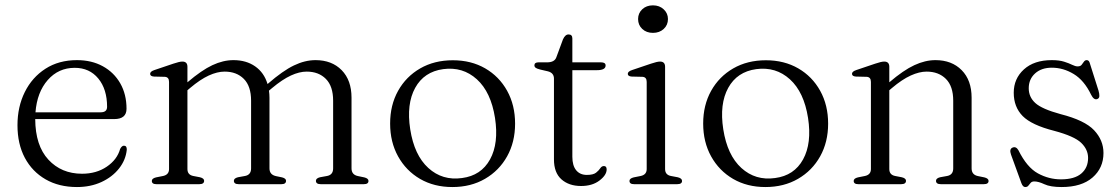

<svg xmlns="http://www.w3.org/2000/svg" viewBox="-20 -706 4295 736"><path d="M465 -289Q465 -249.5 417.5 -249.5H115Q115.5 -148 165.5 -94Q215.5 -40 294.5 -40Q349.5 -40 389.2 -67Q429 -94 440.5 -135Q447 -147.5 455 -147.5Q466.5 -147.5 466 -132Q462 -92.5 436.2 -60Q410.5 -27.5 368.8 -8.2Q327 11 275 11Q206 11 154.8 -18.5Q103.5 -48 75.2 -101Q47 -154 47 -226Q47 -296.5 75 -353Q103 -409.5 154.2 -442.5Q205.5 -475.5 275 -475.5Q331.5 -475.5 374.2 -452Q417 -428.5 441 -386.5Q465 -344.5 465 -289ZM266.5 -446Q204 -446 163 -399.2Q122 -352.5 116 -275.5H366Q390.5 -275.5 390.5 -296.5Q390.5 -364 356.8 -405Q323 -446 266.5 -446Z M698.5 -450V-390.5Q753 -437 794.2 -456.2Q835.5 -475.5 875 -475.5Q924 -475.5 958.2 -451.5Q992.5 -427.5 1005.5 -384L1007.5 -385.5Q1064.5 -435 1106.8 -455.2Q1149 -475.5 1189.5 -475.5Q1252 -475.5 1289.8 -437Q1327.5 -398.5 1327.5 -331.5V-60.5Q1327.5 -36 1352.5 -31L1376.5 -26Q1392.5 -22 1392.5 -12.5Q1392.5 0 1375 0H1209.5Q1191 0 1191 -13Q1191 -22.5 1206.5 -26.5L1234 -31.5Q1257 -36 1257 -60.5V-320Q1257 -375.5 1229.2 -403.5Q1201.5 -431.5 1155.5 -431.5Q1127.5 -431.5 1095 -416.5Q1062.5 -401.5 1023 -368.5L1011 -358.5Q1013 -345.5 1013 -331.5V-60.5Q1013 -36.5 1037.5 -31L1061.5 -26Q1076.5 -22 1076.5 -13Q1076.5 0 1059 0H895Q876.5 0 876.5 -13Q876.5 -22.5 892 -26.5L919.5 -31.5Q942.5 -36 942.5 -60.5V-320Q942.5 -375.5 914.8 -403.5Q887 -431.5 841 -431.5Q813 -431.5 780.2 -416.5Q747.5 -401.5 708.5 -368.5L698.5 -360V-58Q698.5 -36 720.5 -31.5L746.5 -26.5Q762.5 -22.5 762.5 -13Q762.5 0 744 0H579.5Q562 0 562 -12.5Q562 -22 578 -26L605.5 -31.5Q628 -36.5 628 -58V-392Q628 -410.5 612 -411.5L570.5 -412.5Q555.5 -413.5 555.5 -423Q555.5 -432 572 -437.5L644.5 -462Q668 -470 679 -470Q698.5 -470 698.5 -450Z M1716 -475Q1786 -475 1839.8 -444Q1893.5 -413 1924 -358Q1954.5 -303 1954.5 -232Q1954.5 -161.5 1924 -106.8Q1893.5 -52 1839.2 -20.5Q1785 11 1714 11Q1644 11 1590.2 -20.2Q1536.5 -51.5 1506 -106.5Q1475.5 -161.5 1475.5 -232.5Q1475.5 -303 1506 -357.8Q1536.5 -412.5 1590.8 -443.8Q1645 -475 1716 -475ZM1751 -23.5Q1824.5 -33 1858.5 -95Q1892.5 -157 1877.5 -254Q1862 -353 1808 -402Q1754 -451 1679 -441Q1605.5 -431 1571.5 -369.2Q1537.5 -307.5 1552.5 -210.5Q1568 -111 1622 -62Q1676 -13 1751 -23.5Z M2080.5 -432.5 2050.5 -439.5Q2037 -443 2032.8 -446.5Q2028.5 -450 2028.5 -455Q2028.5 -467 2044 -467H2077Q2105.5 -467 2112.5 -486L2138 -555Q2146.5 -574 2159.5 -574Q2174 -574 2174 -558.5V-467H2284Q2301.5 -467 2301.5 -455Q2301.5 -437 2268.5 -437H2174V-105Q2174 -71 2188.8 -53.2Q2203.5 -35.5 2229.5 -35.5Q2254 -35.5 2264.8 -44Q2275.5 -52.5 2281 -61Q2286.5 -69.5 2295 -69.5Q2305.5 -69.5 2305.5 -56.5Q2305.5 -35 2278 -14Q2250.5 7 2207.5 7Q2161 7 2132.2 -18.5Q2103.5 -44 2103.5 -95V-404.5Q2103.5 -426.5 2080.5 -432.5Z M2483 -580Q2458 -580 2442 -595Q2426 -610 2426 -633Q2426 -655.5 2442 -670.5Q2458 -685.5 2483 -685.5Q2508 -685.5 2524.2 -670.2Q2540.5 -655 2540.5 -633Q2540.5 -610 2524.2 -595Q2508 -580 2483 -580ZM2529.5 -450V-58Q2529.5 -36 2551.5 -31.5L2578 -26.5Q2594.5 -22.5 2594.5 -12.5Q2594.5 0 2576 0H2410.5Q2393 0 2393 -12.5Q2393 -22 2409 -26L2436.5 -31.5Q2459 -36.5 2459 -58V-392Q2459 -410.5 2443 -411.5L2401.5 -412.5Q2386.5 -413.5 2386.5 -423Q2386.5 -432 2403 -437.5L2475.5 -462Q2499 -470 2510 -470Q2529.5 -470 2529.5 -450Z M2916 -475Q2986 -475 3039.8 -444Q3093.5 -413 3124 -358Q3154.5 -303 3154.5 -232Q3154.5 -161.5 3124 -106.8Q3093.5 -52 3039.2 -20.5Q2985 11 2914 11Q2844 11 2790.2 -20.2Q2736.5 -51.5 2706 -106.5Q2675.5 -161.5 2675.5 -232.5Q2675.5 -303 2706 -357.8Q2736.5 -412.5 2790.8 -443.8Q2845 -475 2916 -475ZM2951 -23.5Q3024.5 -33 3058.5 -95Q3092.5 -157 3077.5 -254Q3062 -353 3008 -402Q2954 -451 2879 -441Q2805.5 -431 2771.5 -369.2Q2737.5 -307.5 2752.5 -210.5Q2768 -111 2822 -62Q2876 -13 2951 -23.5Z M3389 -450V-390.5Q3443.5 -437 3485 -456.2Q3526.5 -475.5 3566 -475.5Q3628.5 -475.5 3666.5 -437Q3704.5 -398.5 3704.5 -331.5V-60.5Q3704.5 -36 3729 -31L3753.5 -26Q3769.5 -22 3769.5 -12.5Q3769.5 0 3751.5 0H3586.5Q3568 0 3568 -13Q3568 -22.5 3583.5 -26.5L3611 -31.5Q3634 -36 3634 -60.5V-320Q3634 -375.5 3606 -403.5Q3578 -431.5 3532 -431.5Q3504 -431.5 3471 -416.5Q3438 -401.5 3399 -368.5L3389 -360V-58Q3389 -36 3411 -31.5L3437 -26.5Q3453 -22.5 3453 -13Q3453 0 3434.5 0H3270Q3252.5 0 3252.5 -12.5Q3252.5 -22 3268.5 -26L3296 -31.5Q3318.5 -36.5 3318.5 -58V-392Q3318.5 -410.5 3302.5 -411.5L3261 -412.5Q3246 -413.5 3246 -423Q3246 -432 3262.5 -437.5L3335 -462Q3358.5 -470 3369.5 -470Q3389 -470 3389 -450Z M4012 -446.5Q3972 -446.5 3947.8 -424.5Q3923.5 -402.5 3923.5 -367.5Q3923.5 -334 3948.8 -311Q3974 -288 4045.5 -268.5Q4138 -245 4174 -206.8Q4210 -168.5 4210 -119.5Q4210 -62 4168 -25.5Q4126 11 4049.5 11Q4006.5 11 3983.5 0.2Q3960.5 -10.5 3945 -10.5Q3935.5 -10.5 3930.8 -5Q3926 0.5 3922 5.8Q3918 11 3910 11Q3901 11 3895.5 -3.5L3855.5 -113.5Q3848 -135 3862 -140.5Q3875 -145.5 3884 -130Q3916.5 -64.5 3958.5 -41.5Q4000.5 -18.5 4047 -18.5Q4099 -18.5 4125 -40.8Q4151 -63 4151 -100.5Q4151 -133 4124.5 -158.5Q4098 -184 4021 -204.5Q3934.5 -226.5 3900.2 -261.2Q3866 -296 3866 -350.5Q3866 -404.5 3905 -440Q3944 -475.5 4012 -475.5Q4040.5 -475.5 4059.2 -469.5Q4078 -463.5 4090 -457.5Q4102 -451.5 4111 -451.5Q4121.5 -451.5 4126.2 -457.5Q4131 -463.5 4135 -469.5Q4139 -475.5 4146 -475.5Q4155 -475.5 4158 -462.5L4191 -358.5Q4194.5 -346.5 4194.2 -337.8Q4194 -329 4185.5 -326Q4173 -322 4162.5 -343Q4136 -398 4096 -422.2Q4056 -446.5 4012 -446.5Z"/></svg>

Font: Fraunces 9pt S000 Light
Style: Regular
Weight: 300
Version: Version 1.000; ttfautohint (v1.8.3)